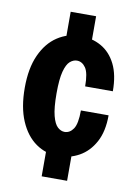

<svg xmlns="http://www.w3.org/2000/svg" viewBox="-83 -670 584 833"><g transform="rotate(10 209.0 -253.5)"><path d="M160 -482V-616H272V-482ZM272 -20V109H160V-20ZM215 10Q160 10 116 -21Q72 -52 46.5 -111.5Q21 -171 21 -257Q21 -343 47.5 -401.5Q74 -460 119.5 -490Q165 -520 220 -520Q271 -520 312 -497Q353 -474 376.5 -427Q400 -380 400 -308H278Q278 -367 262.5 -389.5Q247 -412 224 -412Q208 -412 193.5 -399.5Q179 -387 170 -353.5Q161 -320 161 -257Q161 -193 170 -158.5Q179 -124 193.5 -111Q208 -98 224 -98Q247 -98 262.5 -120.5Q278 -143 278 -202H400Q400 -131 374.5 -84Q349 -37 307 -13.5Q265 10 215 10Z"/></g></svg>

Font: Instrument Sans Condensed
Style: Bold
Weight: 700
Width: 3
Designer: Rodrigo Fuenzalida
Foundry: fragTYPE
Version: Version 1.000;gftools[0.9.28]